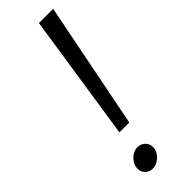

<svg xmlns="http://www.w3.org/2000/svg" viewBox="-241 -716 744 744"><g transform="rotate(-45 130.5 -344.5)"><path d="M174 -700H252L149 -180H95ZM45 -30Q45 -53 63 -71.5Q81 -90 104 -90Q122 -90 134.5 -78Q147 -66 147 -48Q147 -25 128.5 -7Q110 11 87 11Q69 11 57 -1Q45 -13 45 -30Z"/></g></svg>

Font: KoHo
Style: Italic
Weight: 400
Italic angle: -10°
Designer: Cadson Demak & Katatrad Team
Foundry: Cadson Demak Co.,Ltd.
Version: Version 1.000